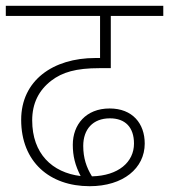

<svg xmlns="http://www.w3.org/2000/svg" viewBox="-20 -642 583 662"><path d="M289 0C405 0 479 -62 479 -147C479 -216 437 -268 358 -268C276 -268 231 -212 231 -143C231 -104 239 -72 258 -35C160 -47 91 -112 91 -227C91 -286 114 -331 157 -364C195 -393 242 -407 323 -407H362V-587H543V-622H0V-587H325V-442H309C162 -442 53 -364 53 -229C53 -84 151 0 289 0ZM267 -139C267 -196 300 -234 359 -234C412 -234 442 -203 442 -147C442 -83 388 -36 297 -34C278 -65 267 -97 267 -139Z"/></svg>

Font: Noto Sans Devanagari UI ExtraLight
Style: Regular
Weight: 200
Designer: Jelle Bosma - Monotype Design Team
Foundry: Monotype Imaging Inc.
Version: Version 2.003